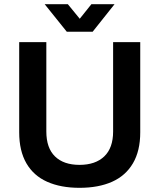

<svg xmlns="http://www.w3.org/2000/svg" viewBox="-20 -888 764 920"><path d="M361 12Q271 12 206 -17Q141 -46 106.5 -105.5Q72 -165 72 -254V-686H202V-258Q202 -179 243.5 -138.5Q285 -98 361 -98Q437 -98 479.5 -138.5Q522 -179 522 -258V-686H652V-254Q652 -165 617 -105.5Q582 -46 517 -17Q452 12 361 12ZM194 -868H305L390 -764L334 -763L418 -868H529L424 -736H300Z"/></svg>

Font: Archivo Variable SemiBold
Style: Regular
Weight: 600
Designer: Hector Gatti
Foundry: Omnibus-Type
Version: Version 2.001